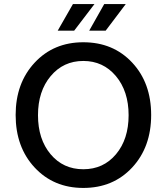

<svg xmlns="http://www.w3.org/2000/svg" viewBox="-20 -917 820 945"><path d="M390 8Q244 8 150.5 -92.5Q57 -193 57 -351Q57 -508 150.5 -608.5Q244 -709 390 -709Q537 -709 630.5 -609Q724 -509 724 -351Q724 -193 630.5 -92.5Q537 8 390 8ZM229.5 -542.5Q167 -468 167 -350Q167 -232 229 -158Q291 -84 390 -84Q489 -84 551 -158Q613 -232 613 -350Q613 -468 550.5 -542.5Q488 -617 390 -617Q292 -617 229.5 -542.5ZM264 -766 339 -897H445L345 -766ZM419 -766 493 -897H599L500 -766Z"/></svg>

Font: LT Superior Semi-bold
Style: Regular
Weight: 600
Designer: Daniel Lyons
Foundry: LyonsType
Version: Version 1.0